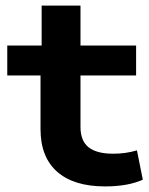

<svg xmlns="http://www.w3.org/2000/svg" viewBox="-20 -657 532 687"><path d="M356 10Q244 10 184.5 -42.5Q125 -95 125 -195V-387H6V-494H129V-637H268V-494H467V-387H268V-203Q268 -153 297 -130Q326 -107 385 -107Q408 -107 429 -110Q450 -113 470 -119L491 -14Q464 -2 430.5 4Q397 10 356 10Z"/></svg>

Font: Nunito Sans 10pt Expanded
Style: Bold
Weight: 700
Width: 7
Designer: Vernon Adams
Foundry: Vernon Adams
Version: Version 3.101;gftools[0.9.27]